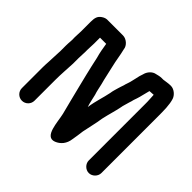

<svg xmlns="http://www.w3.org/2000/svg" viewBox="-167 -832 1098 1098"><g transform="rotate(45 382.0 -282.5)"><path d="M152 -15V-183C152 -229 156 -275 158 -321V-365C158 -392 161 -409 160 -434C160 -453 162 -470 162 -487V-535H212C217 -503 222 -473 231 -442C239 -407 248 -363 257 -328C271 -274 283 -220 297 -167L320 -77C333 -23 334 93 400 68C433 55 456 27 461 -13C466 -39 468 -58 472 -87C481 -134 491 -168 498 -216C508 -262 519 -294 528 -338C530 -352 535 -365 538 -377L542 -391C545 -400 548 -409 550 -419C554 -432 559 -443 562 -456L566 -472C570 -485 574 -506 578 -519C589 -519 600 -521 610 -521C610 -511 612 -500 612 -486C613 -474 613 -462 613 -450V7C613 34 637 58 664 58C691 58 715 34 715 7V-450C715 -497 715 -546 703 -582C696 -603 671 -627 643 -627C620 -627 608 -623 588 -621H575C561 -621 547 -617 535 -614C512 -610 494 -589 487 -570C486 -566 485 -563 484 -560C479 -546 475 -533 472 -516C469 -500 466 -493 463 -478C460 -465 454 -454 451 -439C447 -426 442 -414 439 -402C435 -387 429 -370 427 -353C417 -303 401 -262 393 -205C384 -229 380 -258 373 -284C365 -307 362 -329 356 -353C346 -388 338 -433 329 -468C319 -508 315 -546 305 -585C303 -611 274 -637 246 -637H126C113 -638 100 -635 87 -626C66 -612 60 -595 60 -562V-487C60 -470 58 -452 58 -433C60 -409 56 -391 56 -365V-322C55 -307 55 -292 54 -277L52 -231C51 -214 50 -198 50 -183V-15C50 13 73 36 101 36C129 36 152 13 152 -15Z"/></g></svg>

Font: Electronic
Style: UltBlk
Weight: 500
Version: Version 1.011